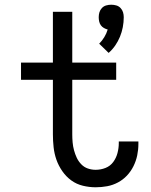

<svg xmlns="http://www.w3.org/2000/svg" viewBox="-20 -785 640 813"><path d="M440 -561 400 -600Q412 -612 421.5 -627.5Q431 -643 436 -660Q428 -662 420 -666.5Q412 -671 407 -678Q402 -685 400 -694Q398 -703 398 -712Q398 -723 401 -733Q404 -743 411.5 -751Q419 -759 429.5 -762Q440 -765 451 -765Q462 -765 472.5 -762Q483 -759 490.5 -751Q498 -743 501 -733Q504 -723 504 -712Q504 -691 500 -670Q496 -649 488 -629.5Q480 -610 468 -592.5Q456 -575 440 -561ZM385 8Q358 8 331 1.5Q304 -5 282 -21Q260 -37 244 -60Q228 -83 219 -108.5Q210 -134 207 -161.5Q204 -189 204 -216V-447H69V-520H204V-735H286V-520H472V-447H286V-216Q286 -199 287.5 -182Q289 -165 293.5 -148.5Q298 -132 305 -117Q312 -102 324 -89.5Q336 -77 352 -71.5Q368 -66 385 -66Q407 -66 427 -74Q447 -82 459.5 -99Q472 -116 477.5 -137Q483 -158 483 -179Q483 -181 483 -182.5Q483 -184 483 -186H566Q566 -183 566 -180.5Q566 -178 566 -175Q566 -151 561 -127Q556 -103 545 -81Q534 -59 517.5 -41.5Q501 -24 479.5 -12.5Q458 -1 434 3.5Q410 8 385 8Z"/></svg>

Font: Zed Mono Extended
Style: Regular
Weight: 400
Width: 7
Monospace: yes
Designer: Belleve Invis
Foundry: Belleve Invis
Version: Version 1.0.0; ttfautohint (v1.8.4)